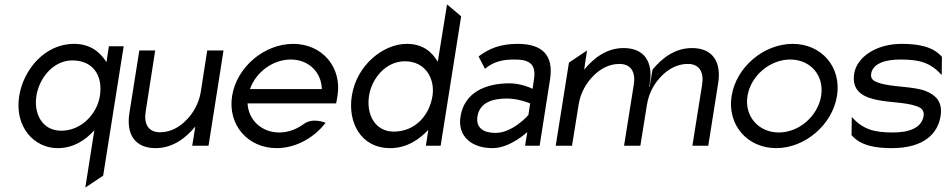

<svg xmlns="http://www.w3.org/2000/svg" viewBox="-20 -661 4298 871"><path d="M67 -225C45 -83 137 11 241 11C314 11 367 -25 408 -70L367 190L448 136L541 -451H474L463 -379C435 -424 390 -462 316 -462C182 -462 86 -344 67 -225ZM145 -225C158 -310 224 -387 308 -387C402 -387 448 -318 433 -225C421 -147 351 -68 258 -68C170 -68 133 -147 145 -225Z M567 -148C552 -53 591 11 686 11C764 11 823 -35 866 -87L852 0H926L994 -432H920L891 -245C882 -189 854 -144 822 -113C794 -85 754 -61 706 -61C651 -61 632 -101 641 -156L684 -432H612Z M1033 -226C1012 -95 1104 11 1235 11C1321 11 1404 -35 1457 -104C1457 -104 1400 -129 1359 -99C1326 -75 1288 -60 1247 -60C1167 -60 1107 -116 1103 -192H1505L1511 -226C1532 -357 1441 -462 1310 -462C1179 -462 1054 -357 1033 -226ZM1114 -257C1141 -334 1218 -391 1299 -391C1380 -391 1438 -334 1440 -257Z M1654 -226C1666 -304 1729 -383 1817 -383C1910 -383 1954 -304 1942 -226C1927 -133 1860 -64 1766 -64C1682 -64 1641 -141 1654 -226ZM1576 -226C1557 -107 1616 11 1750 11C1824 11 1881 -27 1923 -72L1912 0H1979L2072 -587L2008 -641L1966 -381C1939 -426 1898 -462 1825 -462C1721 -462 1598 -368 1576 -226Z M2069 -132C2055 -45 2117 11 2214 11C2295 11 2372 -62 2372 -62L2362 0H2428L2475 -299C2493 -410 2441 -462 2328 -462C2248 -462 2198 -440 2151 -405L2180 -349C2221 -382 2258 -391 2317 -391C2386 -391 2413 -366 2402 -299L2396 -258C2396 -258 2348 -283 2291 -283C2182 -283 2086 -241 2069 -132ZM2146 -133C2156 -197 2216 -214 2280 -214C2334 -214 2385 -192 2385 -192L2377 -139C2377 -139 2306 -58 2228 -58C2173 -58 2138 -81 2146 -133Z M2501 0H2575L2605 -187C2614 -243 2642 -288 2674 -319C2702 -347 2742 -371 2790 -371C2845 -371 2864 -331 2855 -276L2811 0H2883H2885L2915 -187C2924 -243 2952 -288 2984 -319C3012 -347 3052 -371 3100 -371C3155 -371 3174 -331 3165 -276L3121 0H3193L3238 -284C3253 -379 3214 -443 3119 -443C3041 -443 2983 -397 2940 -345L2927 -267L2925 -266L2928 -284C2943 -379 2904 -443 2809 -443C2731 -443 2673 -397 2630 -345L2643 -432L2561 -377Z M3299 -226C3278 -95 3370 11 3501 11C3632 11 3756 -95 3777 -226C3798 -357 3707 -462 3576 -462C3445 -462 3320 -357 3299 -226ZM3371 -226C3386 -318 3473 -391 3565 -391C3657 -391 3720 -318 3705 -226C3690 -134 3605 -60 3513 -60C3421 -60 3356 -134 3371 -226Z M3855 -327C3842 -245 3900 -218 3968 -206C4020 -196 4091 -196 4136 -180C4157 -173 4174 -162 4170 -135C4161 -80 4103 -60 4031 -60C3942 -60 3895 -75 3844 -130L3843 -48C3884 0 3952 11 4025 11C4174 11 4235 -57 4247 -135C4257 -199 4225 -229 4182 -247C4124 -271 4026 -264 3964 -286C3944 -293 3928 -302 3932 -327C3940 -375 4000 -391 4065 -391C4154 -391 4201 -376 4252 -321L4253 -403C4212 -451 4143 -462 4070 -462C3951 -462 3866 -399 3855 -327Z"/></svg>

Font: Charger Sport
Style: Obl
Weight: 400
Designer: Jasper
Foundry: Cannot Into Space Fonts
Version: Version 1.1